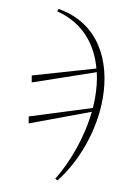

<svg xmlns="http://www.w3.org/2000/svg" viewBox="-94 -749 673 977"><g transform="rotate(10 242.5 -260.0)"><path d="M261 164 274 170C366 54 428 -116 428 -280C428 -472 341 -655 128 -690L123 -677C263 -641 338 -543 370 -425L52 -333L58 -298L375 -407C385 -365 389 -321 389 -276C389 -259 388 -242 387 -224L73 -125L79 -90L385 -204C371 -68 321 65 261 164Z"/></g></svg>

Font: Source Serif 4 Display Light
Style: Italic
Weight: 300
Italic angle: -12°
Designer: Frank Grießhammer
Foundry: Adobe Systems Incorporated
Version: Version 4.004;hotconv 1.0.117;makeotfexe 2.5.65602